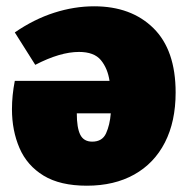

<svg xmlns="http://www.w3.org/2000/svg" viewBox="-20 -575 592 610"><path d="M279 -555Q397 -555 467.5 -485.5Q538 -416 538 -281Q538 -189 504 -122.5Q470 -56 406.5 -20.5Q343 15 256 15Q171 15 118.5 -17Q66 -49 42 -104.5Q18 -160 18 -228Q18 -272 27 -318H328Q322 -358 300.5 -384Q279 -410 231 -410Q171 -410 92 -369L27 -472Q88 -514 152 -534.5Q216 -555 279 -555ZM273 -125Q305 -125 317 -151.5Q329 -178 332 -215H224Q224 -169 235 -147Q246 -125 273 -125Z"/></svg>

Font: Bitter Black
Style: Regular
Weight: 900
Designer: Sol Matas, and Bitter project Authors
Foundry: Sol Matas
Version: Version 2.001